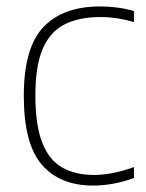

<svg xmlns="http://www.w3.org/2000/svg" viewBox="-20 -568 453 597"><path d="M269 9Q166.5 9 110.2 -55.8Q54 -120.5 54 -270Q54 -419.5 115 -483.8Q176 -548 291.5 -548Q317 -548 344.5 -544.5Q372 -541 396.5 -533.5V-499.5Q343.5 -515 292.5 -515Q225 -515 180 -491.8Q135 -468.5 112.5 -415.5Q90 -362.5 90 -272Q90 -180.5 110.8 -126Q131.5 -71.5 172.2 -47.8Q213 -24 272.5 -24Q299 -24 329.5 -29.8Q360 -35.5 396.5 -48.5V-14.5Q332.5 9 269 9Z"/></svg>

Font: Encode Sans Th
Style: Regular
Weight: 100
Designer: Multiple Designers
Foundry: Impallari Type
Version: Version 3.002; ttfautohint (v1.8.3) -l 8 -r 50 -G 200 -x 14 